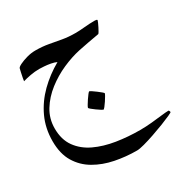

<svg xmlns="http://www.w3.org/2000/svg" viewBox="-179 -458 1107 1129"><g transform="rotate(-30 374.0 106.5)"><path d="M716.3 413.1Q716.3 415.5 692.9 426.3Q669.4 437 633.1 451.2Q596.7 465.3 556.9 479Q517.1 492.7 483.6 501.7Q450.2 510.7 433.6 510.7Q358.4 510.7 286.4 496.3Q214.4 481.9 156.5 448.2Q98.6 414.6 64.2 357.7Q29.8 300.8 29.8 215.3Q29.8 127.9 63.7 55.2Q97.7 -17.6 156 -75Q214.4 -132.3 287.6 -173.8Q272.5 -181.2 250 -185.3Q227.5 -189.5 206.3 -190.9Q185.1 -192.4 173.8 -192.4Q144.5 -192.4 113.8 -186.8Q83 -181.2 61 -174.3Q61 -177.7 64.2 -194.6Q67.4 -211.4 71.3 -229Q75.2 -246.6 76.7 -252.4Q78.1 -260.3 99.1 -270.8Q120.1 -281.2 149.9 -289.6Q179.7 -297.9 208 -297.9Q255.9 -297.9 296.1 -290.5Q336.4 -283.2 377 -275.9Q417.5 -268.6 465.3 -268.6Q494.1 -268.6 528.1 -272Q562 -275.4 598.6 -275.4Q605 -275.4 610.1 -274.2Q615.2 -272.9 615.2 -269Q615.2 -266.6 610.1 -255.4Q605 -244.1 598.1 -230.2Q591.3 -216.3 585.2 -206.3Q579.1 -196.3 577.1 -196.3Q536.6 -189.5 501.2 -182.6Q465.8 -175.8 434.1 -169.4Q377 -157.2 314.9 -129.9Q252.9 -102.5 199.2 -60.8Q145.5 -19 111.8 35.6Q78.1 90.3 78.1 156.7Q78.1 232.4 114.3 282.7Q150.4 333 211.9 362.1Q273.4 391.1 350.6 403.3Q427.7 415.5 509.3 415.5Q548.8 415.5 588.6 411.6Q628.4 407.7 660.6 403.8Q692.9 399.9 709 399.9Q711.9 399.9 714.1 404.8Q716.3 409.7 716.3 413.1ZM437 124Q437 127 429.9 139.4Q422.9 151.9 412.8 167Q402.8 182.1 394 193.1Q385.3 204.1 381.3 204.1Q379.9 204.1 368.4 196.8Q356.9 189.5 342.8 179.4Q328.6 169.4 318.4 160.6Q308.1 151.9 308.1 149.4Q308.1 146 315.4 133.3Q322.8 120.6 332.8 105.7Q342.8 90.8 351.6 79.6Q360.4 68.4 362.8 68.4Q365.7 68.4 377.4 75.9Q389.2 83.5 402.8 94Q416.5 104.5 426.8 113Q437 121.6 437 124Z"/></g></svg>

Font: Scheherazade New Medium
Style: Regular
Weight: 500
Designer: SIL International
Foundry: SIL International
Version: Version 4.000